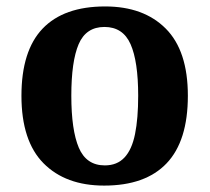

<svg xmlns="http://www.w3.org/2000/svg" viewBox="-20 -569 654 599"><path d="M304.9 10Q184.8 10 115.8 -59.6Q46.9 -129.2 46.9 -270.2Q46.9 -410.7 113 -479.8Q179.2 -548.9 308.1 -548.9Q428.2 -548.9 497.1 -479.8Q566.1 -410.7 566.1 -270.2Q566.1 -129.2 499.9 -59.6Q433.8 10 304.9 10ZM307 -53Q345.4 -53 368.4 -77.7Q391.5 -102.3 401.3 -150.9Q411.1 -199.6 411.1 -270.2Q411.1 -377.5 387.3 -431.2Q363.5 -484.9 305.9 -484.9Q248.4 -484.9 225.4 -431.2Q202.5 -377.5 202.5 -270.3Q202.5 -163.1 225.9 -108.1Q249.4 -53 307 -53Z"/></svg>

Font: Noto Serif Ethiopic
Style: Regular
Weight: 400
Designer: Monotype Design Team
Foundry: Monotype Imaging Inc.
Version: Version 2.102